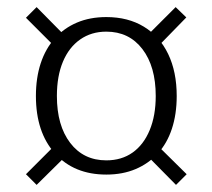

<svg xmlns="http://www.w3.org/2000/svg" viewBox="-20 -608 597 540"><path d="M279 -117Q188 -117 134.5 -176.5Q81 -236 81 -338Q81 -389 94.5 -430Q108 -471 134 -500Q160 -529 196.5 -544.5Q233 -560 279 -560Q340 -560 384.5 -533Q429 -506 453 -456Q477 -406 477 -338Q477 -287 463.5 -246Q450 -205 424 -176.5Q398 -148 361.5 -132.5Q325 -117 279 -117ZM83 -88 53 -118 133 -198 163 -167ZM475 -88 397 -167 425 -197 505 -118ZM279 -157Q322 -157 353 -179Q384 -201 401 -242Q418 -283 418 -338Q418 -421 380.5 -470Q343 -519 279 -519Q237 -519 205.5 -497Q174 -475 157 -434.5Q140 -394 140 -338Q140 -255 177.5 -206Q215 -157 279 -157ZM132 -479 53 -558 83 -588 161 -509ZM425 -478 395 -509 474 -588 504 -559Z"/></svg>

Font: Sutasoma
Style: Regular
Weight: 400
Designer: Izhar Fathurrohim, Akbar Rohmanto, Arusyal Khofiqoini
Foundry: Kiwari Kolektiv
Version: Version 1.102